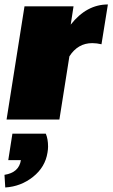

<svg xmlns="http://www.w3.org/2000/svg" viewBox="-29 -528 497 848"><path d="M25.8 62.5H173.3Q183.3 85.8 183.3 119.2Q183.3 131.7 180.8 145.8Q170.8 210 117.1 252.9Q63.3 295.8 -5.8 300L-9.2 244.2Q55 234.2 63.3 179.2H7.5ZM0 0 79.2 -500H295.8L283.3 -419.2Q353.3 -508.3 447.5 -508.3L419.2 -332.5Q398.3 -337.5 378.3 -337.5Q315 -337.5 277.5 -279.2L233.3 0Z"/></svg>

Font: BoonTook
Style: Italic
Weight: 400
Italic angle: -9°
Designer: Sungsit Sawaiwan
Foundry: FontUni
Version: Version 3.0